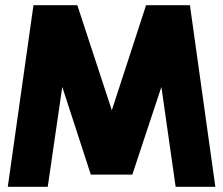

<svg xmlns="http://www.w3.org/2000/svg" viewBox="-20 -720 860 740"><path d="M109 -700 10 0H164L220 -385L330 -47H490L602 -385L657 0H810L712 -700H543L411 -295L278 -700Z"/></svg>

Font: Unageo
Style: ExtraBold
Weight: 800
Designer: Richard Sepsi
Foundry: Richard Sepsi
Version: Version 2.000